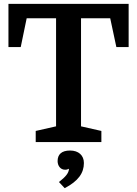

<svg xmlns="http://www.w3.org/2000/svg" viewBox="-20 -740 714 1000"><path d="M24 -495H88L119 -645H272V-82L166 -58V0H508V-58L402 -82V-645H554L586 -495H650V-720H24ZM345 44C301 44 280 64 280 99C280 122 294 144 319 144C328 144 334 142 336 139L339 141C338 161 322 181 287 208L317 240C388 203 417 161 417 109C417 69 389 44 345 44Z"/></svg>

Font: Domine
Style: Bold
Weight: 700
Designer: Pablo Impallari, Rodrigo Fuenzalida, Brenda Gallo
Foundry: Pablo Impallari, Rodrigo Fuenzalida, Brenda Gallo
Version: Version 2.000